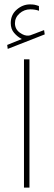

<svg xmlns="http://www.w3.org/2000/svg" viewBox="-20 -852 243 872"><path d="M79.1 -674.8Q59.6 -684.6 44.2 -702.4Q28.8 -720.2 28.8 -747.1Q28.8 -785.2 56.2 -808.6Q83.5 -832 115.7 -832Q128.4 -832 136.2 -830.6Q144 -829.1 156.7 -824.7L157.2 -803.2Q138.7 -809.6 117.7 -809.6Q89.8 -809.6 68.8 -791Q47.9 -772.5 47.9 -746.6Q47.9 -719.7 69.6 -703.9Q91.3 -688 110.8 -690.4Q117.2 -690.9 124.5 -694.3L180.2 -715.3L183.1 -695.8L15.1 -629.9L12.7 -647.9ZM113.8 -582.5V0H88.9V-582.5Z"/></svg>

Font: Vazirmatn UI NL Thin
Style: Regular
Weight: 100
Designer: Saber Rastikerdar
Foundry: Saber Rastikerdar
Version: Version 33.003